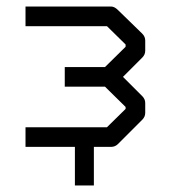

<svg xmlns="http://www.w3.org/2000/svg" viewBox="-20 -501 532 587"><path d="M58 -52V-112H307L364 -168V-174L301 -236H178V-296H301L364 -358V-365L307 -421H58V-481H320Q330 -481 341 -470L415 -398Q424 -389 424 -377V-346Q424 -334 415 -325L356 -266L415 -207Q424 -198 424 -186V-156Q424 -144 415 -135L341 -61Q332 -52 320 -52H267V66H209V-52Z"/></svg>

Font: IBM 3270 Semi-Condensed
Style: Condensed
Weight: 400
Monospace: yes
Version: Version 2.3.1